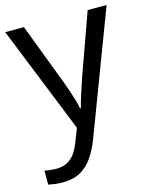

<svg xmlns="http://www.w3.org/2000/svg" viewBox="-116 -613 742 931"><g transform="rotate(-15 255.0 -148.0)"><path d="M1 -536H95L211 -231Q221 -204 229.5 -179Q238 -154 245 -130.5Q252 -107 256 -85H260Q266 -110 279 -150.5Q292 -191 306 -232L415 -536H510L279 74Q260 124 234.5 161.5Q209 199 172.5 219.5Q136 240 84 240Q60 240 42 237.5Q24 235 11 232V162Q22 164 37.5 166Q53 168 70 168Q101 168 123.5 156.5Q146 145 162 123.5Q178 102 189 73L217 2Z"/></g></svg>

Font: hexukannada05
Style: Book
Weight: 400
Designer: Jelle Bosma - Monotype Design Team
Foundry: Monotype Imaging Inc.
Version: Version 2.003